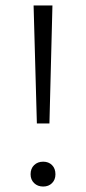

<svg xmlns="http://www.w3.org/2000/svg" viewBox="-20 -678 316 703"><path d="M115 -226 103 -658H172L161 -226ZM138 5Q118 5 105 -7.5Q92 -20 92 -40Q92 -61 105 -73.5Q118 -86 138 -86Q158 -86 170.5 -73.5Q183 -61 183 -40Q183 -20 170.5 -7.5Q158 5 138 5Z"/></svg>

Font: Ysabeau Office Light
Style: Regular
Weight: 300
Designer: Christian Thalmann (Catharsis Fonts)
Version: Version 2.001;gftools[0.9.30]; featfreeze: tnum,lnum,ss02